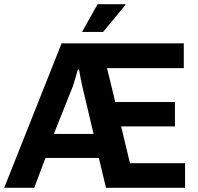

<svg xmlns="http://www.w3.org/2000/svg" viewBox="-24 -893 943 913"><path d="M366 -741 440 -873H572L573 -870L466 -741ZM-4 0 269 -687H850V-569H485L524 -408H808V-292H552L594 -117H856V0H480L446 -142H192L139 0ZM232 -256H421L367 -484Q362 -505 358.5 -525.5Q355 -546 352 -562H346Q343 -552 336 -527Q329 -502 323 -484Z"/></svg>

Font: Archivo SemiCondensed
Style: Bold
Weight: 680
Width: 4
Designer: Hector Gatti
Foundry: Omnibus-Type
Version: Version 2.001; ttfautohint (v1.8.3)